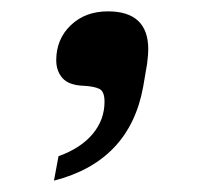

<svg xmlns="http://www.w3.org/2000/svg" viewBox="-20 -142 347 338"><path d="M83 133Q122 119 143 94Q164 69 164 37Q164 19 155 14.5Q146 10 127 9Q101 8 90 -4.5Q79 -17 79 -36Q79 -73 104.5 -97.5Q130 -122 170 -122Q241 -122 241 -55Q241 -46 239 -30L232 11Q208 142 75 176Z"/></svg>

Font: Be Vietnam SemiBold
Style: Italic
Weight: 600
Italic angle: -9.556°
Designer: Gabriel Lam
Foundry: TypeRant
Version: Version 3.000